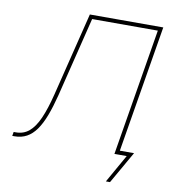

<svg xmlns="http://www.w3.org/2000/svg" viewBox="-94 -811 954 1050"><g transform="rotate(10 383.0 -286.0)"><path d="M17.1 0 21 -22.5H33.2Q75.2 -22.5 105.7 -47.6Q136.2 -72.8 160.2 -126.2Q184.1 -179.7 205.1 -264.2L319.8 -727.5H727.5L606.9 0H584.5L701.2 -705.1H336.4L227.1 -262.2Q210.4 -196.3 191.7 -147Q172.9 -97.7 149.7 -64.9Q126.5 -32.2 96.9 -16.1Q67.4 0 29.3 0ZM564.5 156.2 652.8 0H591.3L595.2 -22.5H689.5L587.4 156.2Z"/></g></svg>

Font: Inter Thin
Style: Italic
Weight: 250
Italic angle: -9.3988°
Designer: Rasmus Andersson
Foundry: rsms
Version: Version 4.001;git-66647c0bb